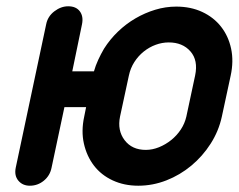

<svg xmlns="http://www.w3.org/2000/svg" viewBox="-20 -581 759 611"><path d="M127 -504Q132 -529 153 -545Q174 -561 197 -561Q222 -561 234 -545Q246 -529 241 -504L210 -354H279Q284 -372 292.5 -390.5Q301 -409 311 -426Q330 -456 355.5 -480.5Q381 -505 411 -522.5Q441 -540 474 -550Q507 -560 541 -560Q587 -560 623.5 -543Q660 -526 683.5 -496Q707 -466 715.5 -426Q724 -386 714 -340L686 -210Q676 -164 650.5 -124Q625 -84 589 -54Q553 -24 509.5 -7Q466 10 420 10Q375 10 338.5 -7Q302 -24 279 -54Q256 -84 247 -124Q238 -164 248 -210L254 -240H185L144 -47Q139 -22 119.5 -6Q100 10 75 10Q52 10 38.5 -6Q25 -22 30 -47ZM362 -210Q353 -166 376.5 -135Q400 -104 444 -104Q465 -104 486 -112.5Q507 -121 525 -135.5Q543 -150 555.5 -169Q568 -188 573 -210L601 -341Q611 -389 586 -417.5Q561 -446 517 -446Q496 -446 475.5 -438.5Q455 -431 437.5 -417Q420 -403 407.5 -383.5Q395 -364 390 -340Z"/></svg>

Font: VDS
Style: Bold Italic
Weight: 700
Designer: artmaker
Foundry: artmaker
Version: Version 1.000 2009 initial release